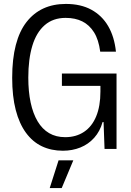

<svg xmlns="http://www.w3.org/2000/svg" viewBox="-20 -758 667 977"><path d="M300 9Q241 9 193.5 -13.5Q146 -36 112 -82.5Q78 -129 60 -198.5Q42 -268 42 -362Q42 -458 60.5 -529Q79 -600 115 -646Q151 -692 201 -715Q251 -738 315 -738Q391 -738 445 -708.5Q499 -679 530.5 -625Q562 -571 570 -495H490Q482 -556 458.5 -593.5Q435 -631 399 -649Q363 -667 314 -667Q250 -667 207.5 -630Q165 -593 144.5 -525Q124 -457 124 -363Q124 -292 136 -236Q148 -180 171.5 -140.5Q195 -101 230 -80.5Q265 -60 312 -60Q367 -60 407.5 -87Q448 -114 469.5 -166Q491 -218 491 -292V-346L516 -321H295V-384H573V0H512L507 -137H502Q489 -90 459.5 -57Q430 -24 389 -7.5Q348 9 300 9ZM233 199 278 58H353L294 199Z"/></svg>

Font: Mona Sans SemiCondensed
Style: Regular
Weight: 400
Width: 4
Designer: Deni Anggara
Foundry: GitHub
Version: Version 2.000